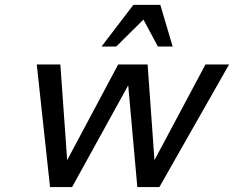

<svg xmlns="http://www.w3.org/2000/svg" viewBox="-20 -763 954 783"><path d="M914.1 -500 629.9 0H540L502.9 -415L273.9 0H184.1L129.9 -500H226.1L253.9 -109.9L461.9 -500H582L609.9 -109.9L817.9 -500ZM684.1 -573.2H624L564.9 -683.1L454.1 -573.2H394L523.9 -743.2H633.8Z"/></svg>

Font: Perun
Style: Italic
Weight: 400
Italic angle: -12°
Foundry: Stefan Peev, Context Ltd
Version: Version 001.000